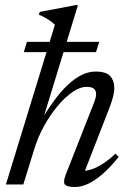

<svg xmlns="http://www.w3.org/2000/svg" viewBox="-20 -736 518 766"><path d="M117.5 -143.5 73 0H3.5L199 -637Q192.5 -643.5 185.5 -648.8Q178.5 -654 171 -659Q163.5 -664 154.5 -668.5Q145.5 -673 135 -677.5L138.5 -688.5L281.5 -715.5H291L149.5 -254L143 -254.5Q168.5 -297 194.8 -333Q221 -369 248.2 -395.2Q275.5 -421.5 304 -436Q332.5 -450.5 361 -450.5Q403.5 -450.5 419.8 -432.2Q436 -414 436 -385.5Q436 -369 431 -349.5Q426 -330 415.5 -303L312 -37L310.5 -55Q327 -54 347.8 -61.2Q368.5 -68.5 392.2 -84Q416 -99.5 440.5 -123L453.5 -110Q417 -65 385.8 -38.8Q354.5 -12.5 328.5 -1.2Q302.5 10 279 10Q247 10 239 0Q231 -10 242 -38.5L351 -316Q357 -330.5 360.2 -341.5Q363.5 -352.5 363.5 -361Q363.5 -374 354.8 -381.8Q346 -389.5 324.5 -389.5Q299.5 -389.5 269.5 -369Q239.5 -348.5 210 -313.2Q180.5 -278 156.2 -234.2Q132 -190.5 117.5 -143.5ZM75 -528 87.5 -569H376L363 -528Z"/></svg>

Font: Newsreader 28pt
Style: Italic
Weight: 400
Italic angle: -17°
Version: Version 1.003